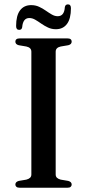

<svg xmlns="http://www.w3.org/2000/svg" viewBox="-20 -880 408 900"><path d="M241 -62.5Q241 -52.5 247 -46.8Q253 -41 264.5 -38L300 -32Q316 -27.5 316 -15Q316 -8.5 311.2 -4.2Q306.5 0 296 0H72.5Q62 0 57 -4.2Q52 -8.5 52 -15Q52 -27.5 68 -32L103.5 -38Q115 -41 121 -46.8Q127 -52.5 127 -62.5V-637.5Q127 -647.5 121 -653.5Q115 -659.5 103.5 -662L68 -668Q52 -672 52 -685Q52 -692 57 -696Q62 -700 72.5 -700H296Q306.5 -700 311.2 -696Q316 -692 316 -685Q316 -672 300 -668L264.5 -662Q253 -659.5 247 -653.5Q241 -647.5 241 -637.5ZM242 -743Q222 -743 205 -751Q188 -759 173.5 -769.2Q159 -779.5 145.2 -787.5Q131.5 -795.5 117.5 -795.5Q87.5 -795.5 84 -752.5Q82 -740 70 -740Q55.5 -740 55.5 -758Q55.5 -807 74 -831.5Q92.5 -856 126 -856Q146.5 -856 163.2 -848.2Q180 -840.5 194.5 -830.2Q209 -820 222.8 -812Q236.5 -804 250.5 -804Q281.5 -804 284 -847Q286.5 -859.5 298.5 -859.5Q312.5 -859.5 312.5 -841.5Q312.5 -792.5 294 -767.8Q275.5 -743 242 -743Z"/></svg>

Font: Fraunces 48pt
Style: Regular
Weight: 400
Version: Version 1.000;[b76b70a41]